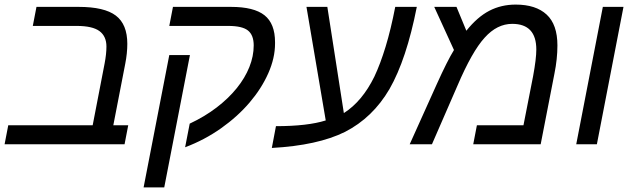

<svg xmlns="http://www.w3.org/2000/svg" viewBox="-30 -629 2757 837"><path d="M113 -516 129 -599H313Q425 -599 475 -561Q525 -523 525 -438Q525 -397 516 -351L464 -83H529L513 0H-10L6 -83H374L426 -352Q430 -373 432 -391.5Q434 -410 434 -426Q434 -471 403.5 -493.5Q373 -516 304 -516Z M798 -389 686 188H596L708 -389ZM724 -599H977Q1077 -599 1123 -562.5Q1169 -526 1169 -445V-439Q1169 -376 1139.5 -309.5Q1110 -243 1058 -182Q1006 -121 934 -70Q862 -19 777 13L797 -90Q863 -121 914.5 -160.5Q966 -200 1002 -244.5Q1038 -289 1057 -336.5Q1076 -384 1076 -431Q1076 -476 1051 -496Q1026 -516 965 -516H708Z M1306 -599H1397L1469 -136Q1549 -187 1602 -295Q1628 -350 1651 -425.5Q1674 -501 1693 -599H1787Q1742 -370 1668 -241Q1595 -116 1474 -54Q1355 5 1155 16L1173 -79Q1311 -79 1390 -104Z M2218 -609Q2306 -609 2353 -565.5Q2400 -522 2400 -431Q2400 -372 2387 -308L2327 0H2033L2049 -83H2252L2294 -297Q2308 -373 2308 -413Q2308 -525 2203 -525Q2137 -525 2083 -465Q2028 -405 1964 -255L1853 0H1756L1874 -262Q1920 -364 1949 -411L1863 -599H1960L2003 -495Q2051 -555 2103 -582Q2155 -609 2218 -609Z M2598 -599H2688L2572 0H2482Z"/></svg>

Font: Libra Sans Modern
Style: Italic
Weight: 400
Italic angle: -12°
Foundry: Stefan Peev, Context Ltd
Version: Version 1.000